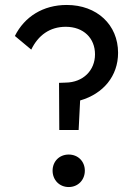

<svg xmlns="http://www.w3.org/2000/svg" viewBox="-20 -744 545 774"><path d="M219 -220H297L303 -339C397 -366 456 -438 456 -531C456 -644 371 -724 249 -724C154 -724 79 -677 40 -599L106 -544C134 -602 181 -636 245 -636C317 -636 363 -590 363 -525C363 -460 315 -412 245 -411L218 -410ZM192 -56C192 -19 219 10 257 10C295 10 322 -19 322 -56C322 -93 295 -121 257 -121C219 -121 192 -93 192 -56Z"/></svg>

Font: MV Cash
Style: Regular
Weight: 400
Designer: Rodrigo Fuenzalida
Foundry: fragTYPE
Version: Version 1.100;Glyphs 3.1.2 (3151)